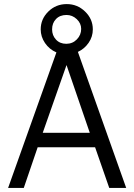

<svg xmlns="http://www.w3.org/2000/svg" viewBox="-20 -929 664 949"><path d="M310 -908.8Q362.5 -908.8 400.6 -871.9Q438.8 -835 438.8 -783.8Q438.8 -747.5 418.1 -717.5Q397.5 -687.5 365 -672.5L603.8 0H520L450 -201.2H166.2L97.5 0H20L258.8 -670Q223.8 -685 202.5 -716.2Q181.2 -747.5 181.2 -783.8Q181.2 -835 218.8 -871.9Q256.2 -908.8 310 -908.8ZM308.8 -855Q276.2 -855 256.9 -835Q237.5 -815 237.5 -783.8Q237.5 -753.8 256.9 -733.1Q276.2 -712.5 307.5 -712.5Q338.8 -712.5 360 -734.4Q381.2 -756.2 381.2 -786.2Q381.2 -813.8 359.4 -834.4Q337.5 -855 308.8 -855ZM423.8 -272.5 308.8 -607.5 191.2 -272.5Z"/></svg>

Font: Cambay
Style: Regular
Weight: 400
Version: Version 1.180;PS 001.180;hotconv 1.0.70;makeotf.lib2.5.58329